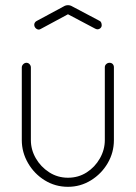

<svg xmlns="http://www.w3.org/2000/svg" viewBox="-20 -714 523 740"><path d="M242 6Q193 6 152.5 -19Q112 -44 88 -85.5Q64 -127 64 -174V-454Q64 -461 69.5 -466.5Q75 -472 82 -472Q89 -472 94 -466.5Q99 -461 99 -454V-174Q99 -137 118 -104Q137 -71 169.5 -50Q202 -29 242 -29Q282 -29 314 -49.5Q346 -70 365 -103.5Q384 -137 384 -174V-455Q384 -462 389.5 -467Q395 -472 402 -472Q410 -472 414.5 -467Q419 -462 419 -455V-174Q419 -126 395 -85Q371 -44 330.5 -19Q290 6 242 6ZM130 -600Q123 -600 117.5 -605.5Q112 -611 112 -619Q112 -623 114.5 -627Q117 -631 121 -633L225 -689Q233 -694 242 -694Q251 -694 259 -689L363 -634Q368 -632 370 -627Q372 -622 372 -617Q372 -610 367 -605.5Q362 -601 355 -601Q353 -601 350.5 -602Q348 -603 346 -604L242 -659L138 -603Q136 -602 134 -601Q132 -600 130 -600Z"/></svg>

Font: Dosis ExtraLight
Style: Regular
Weight: 250
Designer: EdgarTolentino, PabloImpallari, IginoMarini
Foundry: EdgarTolentino, PabloImpallari, IginoMarini
Version: Version 3.001; ttfautohint (v1.8.2)